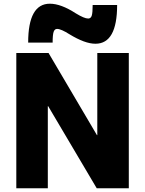

<svg xmlns="http://www.w3.org/2000/svg" viewBox="-20 -1016 783 1036"><path d="M68 0V-730H242L503 -287H505V-730H675V0H502L240 -443H238V0ZM495 -780Q466 -780 431 -793Q396 -806 355 -831Q333 -845 316 -852.5Q299 -860 288 -860Q275 -860 269.5 -844.5Q264 -829 264 -786H132Q132 -996 249 -996Q279 -996 314 -983Q349 -970 389 -944Q412 -930 428.5 -923Q445 -916 456 -916Q470 -916 475 -931.5Q480 -947 480 -989H612Q612 -780 495 -780Z"/></svg>

Font: M PLUS 1 ExtraBold
Style: Regular
Weight: 800
Designer: Coji Morishita
Foundry: UNDERFOREST DESIGN
Version: Version 1.001